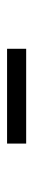

<svg xmlns="http://www.w3.org/2000/svg" viewBox="203 -883 94 540"><g transform="rotate(90 250.0 -613.0)"><path d="M117.2 -639.6V-585.9H383.8V-639.6Z"/></g></svg>

Font: Gulim
Style: Regular
Weight: 400
Version: Version 2.21